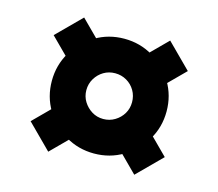

<svg xmlns="http://www.w3.org/2000/svg" viewBox="-84 -732 868 763"><g transform="rotate(15 350.0 -350.0)"><path d="M350 -114Q285 -114 231.5 -146Q178 -178 146 -231.5Q114 -285 114 -350Q114 -415 146 -468.5Q178 -522 231.5 -554Q285 -586 350 -586Q415 -586 468.5 -554Q522 -522 554 -468.5Q586 -415 586 -350Q586 -285 554 -231.5Q522 -178 468.5 -146Q415 -114 350 -114ZM173 -74 74 -173 159 -258 258 -159ZM350 -256Q376 -256 397.5 -269Q419 -282 431.5 -303Q444 -324 444 -350Q444 -376 431.5 -397.5Q419 -419 397.5 -431.5Q376 -444 350 -444Q324 -444 303 -431.5Q282 -419 269 -397.5Q256 -376 256 -350Q256 -324 269 -303Q282 -282 303 -269Q324 -256 350 -256ZM159 -442 74 -527 173 -626 258 -541ZM527 -74 442 -159 541 -258 626 -173ZM541 -442 442 -541 527 -626 626 -527Z"/></g></svg>

Font: Martian Mono
Style: Bold
Weight: 700
Designer: Roman Shamin
Foundry: Evil Martians
Version: Version 1.000